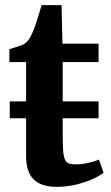

<svg xmlns="http://www.w3.org/2000/svg" viewBox="-20 -717 430 747"><path d="M383 -45Q356 -23.5 304.8 -6.8Q253.5 10 202 10Q140.5 10 111 -19Q81.5 -48 81.5 -110.5V-257H18V-322.5H81.5V-475.5H16.5V-525.5L38 -532.5Q55.5 -538 64.5 -541.2Q73.5 -544.5 79 -549.5Q89 -557.5 95.5 -568.5Q102 -579.5 109.5 -597.5Q122 -627.5 142 -697H219.5L223 -547H363.5V-475.5H224V-322.5H363.5V-257H224V-185Q224 -134.5 228 -112.5Q232 -90.5 242.2 -84Q252.5 -77.5 275.5 -77.5Q297 -77.5 322 -83Q347 -88.5 365 -96Z"/></svg>

Font: Merriweather Text
Style: Bold
Weight: 700
Designer: Eben Sorkin
Foundry: Eben Sorkin
Version: Version 2.100